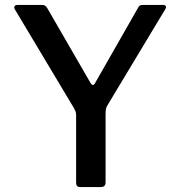

<svg xmlns="http://www.w3.org/2000/svg" viewBox="-20 -762 734 782"><path d="M654 -726 417 -332Q413 -325 411.5 -318Q410 -311 410 -293V-20Q410 -9 405 -4.5Q400 0 388 0H307Q290 0 290 -17V-292Q290 -302 288 -307.5Q286 -313 281 -322L41 -723Q38 -728 38 -732Q38 -742 53 -742H149Q159 -742 163.5 -739Q168 -736 173 -728L347 -427Q353 -416 358 -416Q364 -416 368 -425L541 -728Q545 -737 549.5 -739.5Q554 -742 564 -742H644Q652 -742 655 -737.5Q658 -733 654 -726Z"/></svg>

Font: n
Style: Regular
Weight: 500
Designer: Pablo Impallari, Rodrigo Fuenzalida
Foundry: Impallari Type
Version: Version 1.002; ttfautohint (v1.5)